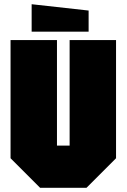

<svg xmlns="http://www.w3.org/2000/svg" viewBox="-20 -890 600 910"><path d="M30 -140V-700H250V-200H310V-700H530V-140L390 0H170ZM400 -740H130V-870L400 -840Z"/></svg>

Font: Tektur Condensed Black
Style: Regular
Weight: 900
Width: 3
Designer: Adam Jagosz
Foundry: Adam Jagosz
Version: Version 1.005;gftools[0.9.30]